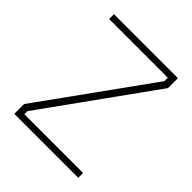

<svg xmlns="http://www.w3.org/2000/svg" viewBox="-193 -827 955 955"><g transform="rotate(45 285.0 -349.5)"><path d="M60 -666H473V-642L60 -68V1H510V-33H97V-55L510 -630V-700H60Z"/></g></svg>

Font: TitilliumText22L
Style: 1 wt
Weight: 100
Designer: Campivisivi
Foundry: Campivisivi
Version: 1.000